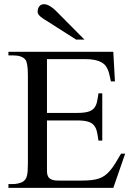

<svg xmlns="http://www.w3.org/2000/svg" viewBox="-20 -914 651 934"><path d="M531.2 0H21V-18.6H43.9Q48.3 -18.6 54.9 -19.3Q61.5 -20 69.1 -21.7Q76.7 -23.4 84 -26.4Q91.3 -29.3 96.2 -33.7Q101.1 -38.1 104.7 -43.5Q108.4 -48.8 110.8 -58.1Q113.3 -67.4 114.5 -81.5Q115.7 -95.7 115.7 -117.7V-547.4Q115.7 -579.6 112.3 -598.9Q108.9 -618.2 103 -624.5Q85.4 -644.5 43.9 -644.5H21V-662.1H531.2L539.1 -518.1H519.5Q516.1 -532.2 513.4 -545.7Q510.7 -559.1 506.1 -571.3Q501.5 -583.5 494.1 -593.5Q486.8 -603.5 473.9 -610.8Q460.9 -618.2 441.2 -622.3Q421.4 -626.5 392.1 -626.5H208.5V-364.7H354.5Q388.2 -364.7 407.5 -370.1Q426.8 -375.5 437 -387.2Q447.3 -398.9 451.4 -417Q455.6 -435.1 459 -460H477.5V-230H459Q455.6 -255.9 451.2 -274.4Q446.8 -293 436.5 -304.9Q426.3 -316.9 407.2 -322.5Q388.2 -328.1 354.5 -328.1H208.5V-80.1Q208.5 -66.9 213.1 -56.9Q217.8 -46.9 229.5 -41.3Q241.2 -35.6 264.6 -35.6H376.5Q403.3 -35.6 423.8 -37.8Q444.3 -40 460.7 -45.4Q477.1 -50.8 490 -60.3Q502.9 -69.8 515.4 -84.2Q527.8 -98.6 540.5 -118.9Q553.2 -139.2 568.8 -166.5H588.9ZM350.6 -721.2 206.5 -813Q200.2 -816.9 192.6 -821.5Q185.1 -826.2 178.5 -831.8Q171.9 -837.4 167.5 -843.5Q163.1 -849.6 163.1 -856Q163.1 -873.5 171.4 -883.5Q179.7 -893.6 194.3 -893.6Q207 -893.6 222.9 -884.3Q238.8 -875 252.4 -860.8L391.1 -721.2Z"/></svg>

Font: Doulos SIL
Style: Regular
Weight: 400
Designer: Walt Agee, Victor Gaultney, Peter Martin, Debbi Hosken
Foundry: SIL International
Version: Version 4.110; 2011; Maintenance release